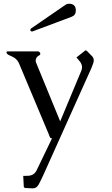

<svg xmlns="http://www.w3.org/2000/svg" viewBox="-20 -729 596 1025"><path d="M154.3 -561.5Q152.8 -561 150.9 -561Q142.1 -561 142.1 -569.3Q142.1 -573.2 145.5 -576.7L328.6 -702.6Q337.4 -709 348.6 -709Q384.8 -709 384.8 -672.9Q384.8 -647.5 361.8 -639.2ZM81.5 -390.6Q73.2 -409.2 57.6 -419.9Q44.9 -427.7 31.7 -433.1Q18.6 -438.5 15.6 -445.8Q14.6 -448.2 14.6 -450.2Q14.6 -454.6 21 -454.6H181.2Q190.4 -454.6 194.3 -445.8Q195.3 -443.8 195.3 -441.9Q195.3 -436 187 -432.1Q176.3 -426.3 171.9 -414.6Q170.4 -410.2 170.4 -405.3Q170.4 -399.4 173.3 -393.1L301.3 -81.1L413.6 -350.1Q418 -360.4 418 -370.1Q418 -387.2 404.3 -403.3L388.2 -422.4L432.1 -457Q435.1 -460 437.5 -460Q440.9 -460 444.8 -456.1L472.2 -428.2Q480.5 -419.4 480.5 -406.7Q480.5 -399.4 477.5 -390.6Q469.7 -367.2 454.6 -335.9L212.9 202.1Q198.2 234.4 186.5 255.9Q174.8 276.4 156.7 276.4H155.3L116.2 274.9Q106.9 273.4 106.9 265.6L104 210L128.9 209.5Q161.6 208.5 175.3 180.7L257.8 9.3Q250.5 9.3 248 6.3Q246.6 4.9 244.4 -1.2Q242.2 -7.3 241.2 -10.3Z"/></svg>

Font: Caudex
Style: Regular
Weight: 400
Version: Version 1.01